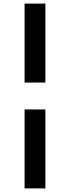

<svg xmlns="http://www.w3.org/2000/svg" viewBox="-20 -830 390 1070"><path d="M117 -370V-810H233V-370ZM117 220V-220H233V220Z"/></svg>

Font: M PLUS 1 SemiBold
Style: Regular
Weight: 600
Designer: Coji Morishita
Foundry: UNDERFOREST DESIGN
Version: Version 1.001